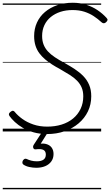

<svg xmlns="http://www.w3.org/2000/svg" viewBox="-20 -955 801 1395"><path d="M322 19Q269 19 224.5 6.5Q180 -6 146 -26Q112 -46 87.5 -69Q63 -92 49 -112Q43 -121 45 -128Q47 -135 56 -142Q67 -151 74.5 -150Q82 -149 87 -142Q109 -115 143 -90.5Q177 -66 222.5 -50.5Q268 -35 323 -35Q380 -35 428 -50Q476 -65 511 -94Q546 -123 565.5 -164Q585 -205 585 -255Q585 -291 573.5 -318.5Q562 -346 540 -368.5Q518 -391 486.5 -411Q455 -431 416 -453Q386 -469 358.5 -486.5Q331 -504 307.5 -524Q284 -544 266 -568Q248 -592 238 -623Q228 -654 228 -693Q228 -746 248.5 -791Q269 -836 307 -868Q345 -900 396 -917.5Q447 -935 509 -935Q562 -935 607 -920.5Q652 -906 689 -881Q726 -856 754 -825Q763 -816 761 -808.5Q759 -801 750 -793Q742 -786 734 -786Q726 -786 718 -793Q691 -818 660.5 -838Q630 -858 592.5 -870Q555 -882 507 -882Q459 -882 419 -869Q379 -856 349 -831.5Q319 -807 302.5 -772Q286 -737 286 -694Q286 -658 297 -630.5Q308 -603 328.5 -581Q349 -559 379 -539Q409 -519 448 -498Q488 -476 523 -453Q558 -430 585 -402.5Q612 -375 627.5 -339Q643 -303 643 -256Q643 -196 619 -146Q595 -96 551.5 -59Q508 -22 449.5 -1.5Q391 19 322 19ZM243 264Q220 264 193.5 258.5Q167 253 149 240Q142 234 142.5 225.5Q143 217 147 210Q154 201 160 199Q166 197 174 200Q188 207 206.5 212Q225 217 248 217Q279 217 296 205Q313 193 313 168Q313 143 295 134Q277 125 241 130Q233 131 229 128.5Q225 126 222 121Q220 114 220.5 108.5Q221 103 227 94L291 -4H334L264 108L249 94Q287 84 314 91Q341 98 355 117Q369 136 369 164Q369 195 353 217.5Q337 240 309 252Q281 264 243 264ZM0 410H715V420H0ZM0 -20H715V0H0ZM0 -505H715V-500H0ZM0 -930H715V-920H0Z"/></svg>

Font: Playwrite DE LA Guides
Style: Regular
Weight: 400
Designer: Veronika Burian, José Scaglione
Foundry: TypeTogether
Version: Version 1.003